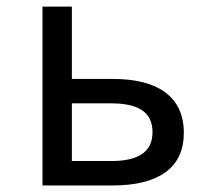

<svg xmlns="http://www.w3.org/2000/svg" viewBox="-20 -567 642 587"><path d="M324.7 0Q430.2 0 486.1 -40.5Q542 -81.1 542 -161.1Q542 -242.7 484.4 -285.2Q428.7 -325.7 324.7 -325.7H199.7V-546.9H109.9V0ZM199.7 -251H320.8Q383.8 -251 415 -229.5Q446.3 -208 446.3 -162.6Q446.3 -74.7 320.8 -74.7H199.7Z"/></svg>

Font: Hack Dev
Style: Regular
Weight: 400
Designer: Christopher Simpkins
Foundry: Christopher Simpkins
Version: Version 2.0315